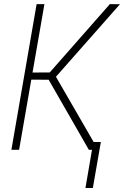

<svg xmlns="http://www.w3.org/2000/svg" viewBox="-20 -731 605 937"><path d="M196.8 -710.9 73.2 0H35.6L158.7 -710.9ZM565.4 -710.4 240.2 -341.8 117.7 -342.3 122.1 -377 222.7 -377.4 516.1 -710.9ZM413.6 0 213.9 -348.1 239.7 -379.4 459 0ZM472.2 -38.1 433.1 186.5H397L435.5 -38.1Z"/></svg>

Font: Roboto Condensed ExtraLight
Style: Italic
Weight: 250
Italic angle: -12°
Designer: Christian Robertson
Foundry: Google
Version: Version 3.008; 2023